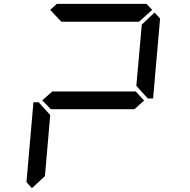

<svg xmlns="http://www.w3.org/2000/svg" viewBox="-20 -1020 984 995"><path d="M145.5 -44.9 117.2 -76.2 153.3 -490.2H180.7L184.6 -485.4L240.2 -423.8L212.9 -107.4ZM240.2 -968.8 274.4 -1000H739.3L768.6 -968.8L700.2 -907.2H297.9ZM726.6 -499 675.8 -453.1V-454.1H244.1V-453.1L199.2 -500L252 -546.9V-545.9H683.6ZM781.2 -955.1 809.6 -923.8 773.4 -509.8H747.1L742.2 -513.7L686.5 -575.2L714.8 -892.6Z"/></svg>

Font: my7seg
Style: Book
Weight: 400
Italic angle: -5°
Designer: Keshikan(Twitter:@keshinomi_88pro)
Version: Version 0.46